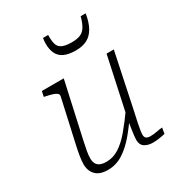

<svg xmlns="http://www.w3.org/2000/svg" viewBox="-185 -903 960 1033"><g transform="rotate(-30 294.5 -386.0)"><path d="M147 -189Q140 -157 136 -134Q132 -111 132 -92Q132 -73 139 -59.5Q146 -46 161.5 -39.5Q177 -33 200 -33Q241 -33 278 -56.5Q315 -80 352.5 -124.5Q390 -169 433 -230L443 -203Q402 -141 361.5 -93Q321 -45 278 -18Q235 9 185 9Q134 9 109.5 -16.5Q85 -42 85 -83Q85 -104 89.5 -131.5Q94 -159 101 -191L161 -460Q164 -472 156.5 -479Q149 -486 132.5 -491.5Q116 -497 91 -502L81 -504L88 -537H224ZM463 -194Q455 -158 449.5 -132Q444 -106 441.5 -89Q439 -72 439 -63Q439 -47 447.5 -40.5Q456 -34 472 -34Q496 -34 516 -38.5Q536 -43 550 -43L544 -7Q534 -5 521.5 -2.5Q509 0 495 1.5Q481 3 468 3Q437 3 416.5 -10.5Q396 -24 396 -55Q396 -64 398 -81Q400 -98 403.5 -121.5Q407 -145 412 -175L413 -179L490 -537H535ZM358 -634Q398 -634 427 -649Q456 -664 474.5 -697Q493 -730 501 -781H470Q460 -743 446.5 -721.5Q433 -700 412.5 -691.5Q392 -683 360 -683Q320 -683 299.5 -693Q279 -703 273 -725Q267 -747 268 -781H236Q234 -770 233.5 -761Q233 -752 233 -745Q233 -710 245.5 -684.5Q258 -659 285.5 -646.5Q313 -634 358 -634Z"/></g></svg>

Font: Roboto Serif 20pt Thin
Style: Italic
Weight: 250
Italic angle: -10°
Version: Version 1.007